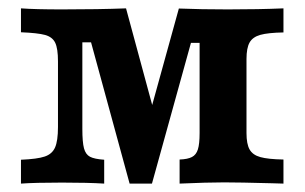

<svg xmlns="http://www.w3.org/2000/svg" viewBox="-20 -437 725 457"><path d="M118 -134.8V-290.9Q118 -321.5 111.4 -335.2Q104.9 -348.9 87.3 -353.8Q69.6 -358.6 29.9 -360.2V-417.1Q63.6 -414.6 127.6 -414.6Q214.9 -414.6 280 -417.1L360.8 -118.7L315.7 -91.1L405.7 -416.7Q458.5 -414.6 522.1 -414.6Q596.5 -414.6 654.7 -417.1V-359.8Q617.7 -359.1 599.6 -354Q581.5 -348.9 574.1 -335.9Q566.7 -322.8 566.7 -296.5V-120.5Q566.7 -94.2 574.1 -81.2Q581.5 -68.1 599.6 -63.1Q617.7 -58 654.7 -57.3V0L627.5 -0.8Q548.8 -2.9 513.4 -2.9Q473.5 -2.9 407.5 0V-57.3Q426.9 -58 436.9 -63.3Q447 -68.5 451 -81.4Q455.1 -94.2 455.1 -120.5V-335H434.5L341.7 0H288.5L196.7 -336.3H176V-130.5Q176 -98.6 179.9 -84Q183.8 -69.4 194.2 -63.9Q204.7 -58.4 228 -56.8V0Q189.4 -2.4 127.6 -2.4Q63.6 -2.4 29.9 0V-56.8Q68.7 -58.4 86.4 -64.4Q104 -70.3 111 -85.9Q118 -101.6 118 -134.8Z"/></svg>

Font: Playfair Micro SmCond SmLight
Style: Regular
Weight: 360
Width: 4
Designer: Claus Eggers Sørensen
Foundry: Claus Eggers Sørensen
Version: Version 2.100;Glyphs 3.2 (3219)